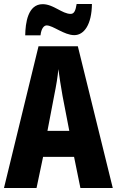

<svg xmlns="http://www.w3.org/2000/svg" viewBox="-20 -947 588 967"><path d="M107 -769H184C188 -805 202 -819 215 -819C247 -819 303 -770 354 -770C404 -770 442 -824 443 -927H366C361 -895 354 -877 336 -877C293 -877 249 -926 195 -926C120 -926 108 -831 107 -769ZM385 0H548L372 -714H174L0 0H164L197 -157H353ZM295 -464 329 -288H219L253 -466C263 -515 271 -563 274 -599C279 -561 286 -514 295 -464Z"/></svg>

Font: Noto Sans Devanagari ExtraCondensed ExtraBold
Style: Regular
Weight: 800
Width: 2
Designer: Jelle Bosma - Monotype Design Team
Foundry: Monotype Imaging Inc.
Version: Version 2.004